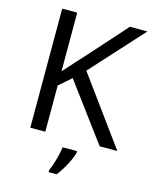

<svg xmlns="http://www.w3.org/2000/svg" viewBox="-135 -803 889 1112"><g transform="rotate(15 309.5 -246.5)"><path d="M619 0H513L260 -341L187 -277V0H97V-714H187V-362Q217 -396 248 -430Q279 -464 310 -498L503 -714H608L325 -403ZM394 70Q390 88 377.5 115.5Q365 143 348.5 171Q332 199 314 221H266V209Q274 192 282.5 165.5Q291 139 298 110.5Q305 82 307 61H394Z"/></g></svg>

Font: Go Noto Kurrent-Regular
Style: Regular
Weight: 400
Designer: Monotype Design Team
Foundry: Monotype Imaging Inc.
Version: Version 2.012; ttfautohint (v1.8.4.7-5d5b)